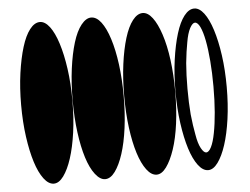

<svg xmlns="http://www.w3.org/2000/svg" viewBox="-49 -716 1024 787"><g transform="rotate(-5 463.0 -322.5)"><path d="M777 -655Q755 -655 735.5 -630Q716 -605 702 -559.5Q688 -514 679.5 -453.5Q671 -393 671 -323Q671 -252 679.5 -191.5Q688 -131 702 -86.5Q716 -42 735.5 -16Q755 10 777 10Q798 10 817 -16Q836 -42 850.5 -86.5Q865 -131 873.5 -191.5Q882 -252 882 -323Q882 -393 873.5 -453.5Q865 -514 850.5 -559.5Q836 -605 817 -630Q798 -655 777 -655ZM775 -597Q786 -597 796 -577Q806 -556 813 -520Q820 -484 824 -435Q828 -386 828 -330Q828 -272 824 -224Q820 -176 813 -140Q806 -103 796 -83Q786 -63 775 -63Q765 -63 754 -83Q743 -103 737 -140Q730 -176 725 -224Q721 -272 721 -330Q721 -386 725 -435Q730 -484 737 -520Q743 -556 754 -577Q765 -597 775 -597ZM565 -655Q543 -655 523.5 -630Q504 -605 490 -559.5Q476 -514 468 -453.5Q460 -393 460 -323Q460 -252 468 -191.5Q476 -131 490 -86.5Q504 -42 523.5 -16Q543 10 565 10Q586 10 605 -16Q624 -42 639 -86.5Q654 -131 662 -191.5Q670 -252 670 -323Q670 -393 662 -453.5Q654 -514 639 -559.5Q624 -605 605 -630Q586 -655 565 -655ZM353 -655Q332 -655 312 -630Q292 -605 278 -559.5Q264 -514 256 -453.5Q248 -393 248 -323Q248 -252 256 -191.5Q264 -131 278 -86.5Q292 -42 312 -16Q332 10 353 10Q375 10 394 -16Q413 -42 427.5 -86.5Q442 -131 450 -191.5Q458 -252 458 -323Q458 -393 450 -453.5Q442 -514 427.5 -559.5Q413 -605 394 -630Q375 -655 353 -655ZM142 -655Q120 -655 100.5 -630Q81 -605 67 -559.5Q53 -514 44.5 -453.5Q36 -393 36 -323Q36 -252 44.5 -191.5Q53 -131 67 -86.5Q81 -42 100.5 -16Q120 10 142 10Q163 10 182 -16Q201 -42 215.5 -86.5Q230 -131 238.5 -191.5Q247 -252 247 -323Q247 -393 238.5 -453.5Q230 -514 215.5 -559.5Q201 -605 182 -630Q163 -655 142 -655Z"/></g></svg>

Font: binaryh115
Style: Book
Weight: 400
Designer: Jelle Bosma - Monotype Design Team
Foundry: Monotype Imaging Inc.
Version: Version 2.003